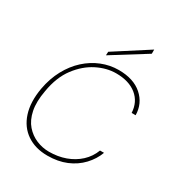

<svg xmlns="http://www.w3.org/2000/svg" viewBox="-166 -794 855 917"><g transform="rotate(30 261.5 -335.0)"><path d="M229 12Q162 12 115 -20Q68 -52 49 -111Q30 -170 44 -250Q55 -311 81.5 -360Q108 -409 145.5 -443Q183 -477 228 -495Q273 -513 321 -513Q403 -513 450 -471.5Q497 -430 498 -366H476Q473 -425 431 -459Q389 -493 318 -493Q266 -493 213.5 -466.5Q161 -440 120.5 -386.5Q80 -333 66 -250Q54 -185 63.5 -139Q73 -93 98 -64.5Q123 -36 156.5 -22Q190 -8 226 -8Q275 -8 316.5 -23Q358 -38 389 -66.5Q420 -95 435 -135H457Q442 -94 410 -60Q378 -26 332.5 -7Q287 12 229 12ZM232 -543 233 -563 418 -682V-659Z"/></g></svg>

Font: DM Sans 17pt Thin
Style: Italic
Weight: 250
Italic angle: -10°
Version: Version 4.004;gftools[0.9.30]